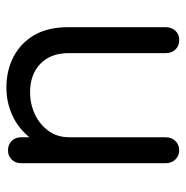

<svg xmlns="http://www.w3.org/2000/svg" viewBox="-10 -560 580 600"><g transform="rotate(-90 280.0 -260.0)"><path d="M110 10Q93 10 81.5 -2Q70 -14 70 -32V-484Q70 -502 81.5 -513.5Q93 -525 110 -525Q128 -525 139.5 -513.5Q151 -502 151 -484V-417L134 -435Q166 -484 210.5 -507Q255 -530 306 -530Q360 -530 403 -507.5Q446 -485 470.5 -442.5Q495 -400 495 -338V-32Q495 -14 484 -2Q473 10 455 10Q436 10 425 -2Q414 -14 414 -32V-335Q414 -392 380.5 -424Q347 -456 292 -456Q255 -456 223 -441Q191 -426 171 -398.5Q151 -371 151 -333V-32Q151 -14 139.5 -2Q128 10 110 10Z"/></g></svg>

Font: National Park
Style: Regular
Weight: 400
Designer: Andrea Herstowski, Ben Hoepner
Version: Version 1.009